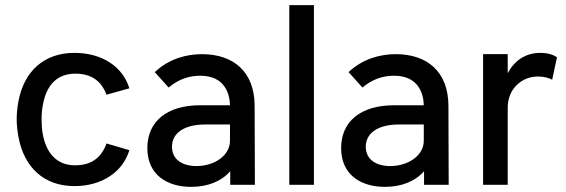

<svg xmlns="http://www.w3.org/2000/svg" viewBox="-20 -720 2204 748"><path d="M270 5C376 5 458 -49 484 -135L395 -161C374 -104 335 -76 272 -76C201 -76 159 -124 146 -201C143 -218 142 -237 142 -256C142 -277 144 -299 148 -316C162 -389 203 -433 273 -433C335 -433 374 -406 395 -351L484 -376C458 -461 377 -514 270 -514C152 -514 74 -443 52 -326C48 -305 45 -280 45 -256C45 -232 48 -208 52 -186C74 -68 151 5 270 5Z M973 0 972 -307C972 -441 889 -509 767 -509C708 -509 639 -492 583 -439L637 -379C675 -411 716 -425 760 -425C857 -425 875 -353 876 -310H761C629 -310 554 -246 554 -143C554 -36 635 8 724 8C790 8 843 -14 877 -53V0ZM876 -172C876 -113 814 -73 745 -73C693 -73 650 -97 650 -148C650 -204 701 -235 779 -235H876Z M1107 0H1203V-700H1107Z M1728 0 1727 -307C1727 -441 1644 -509 1522 -509C1463 -509 1394 -492 1338 -439L1392 -379C1430 -411 1471 -425 1515 -425C1612 -425 1630 -353 1631 -310H1516C1384 -310 1309 -246 1309 -143C1309 -36 1390 8 1479 8C1545 8 1598 -14 1632 -53V0ZM1631 -172C1631 -113 1569 -73 1500 -73C1448 -73 1405 -97 1405 -148C1405 -204 1456 -235 1534 -235H1631Z M2085 -514C2026 -514 1984 -483 1958 -435V-509H1862V0H1958V-302C1958 -371 2010 -422 2076 -422C2099 -422 2121 -416 2131 -409L2150 -497C2136 -506 2117 -514 2085 -514Z"/></svg>

Font: Arthouse Owned Medium
Style: Regular
Weight: 500
Designer: Jeremy Tribby
Foundry: Tribby Type
Version: Version 1.000;PS 001.000;hotconv 1.0.88;makeotf.lib2.5.64775